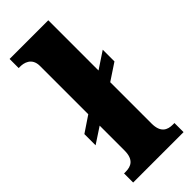

<svg xmlns="http://www.w3.org/2000/svg" viewBox="-247 -798 835 835"><g transform="rotate(-45 170.5 -380.0)"><path d="M19 0H329V-56H319C286 -56 257 -69 257 -125V-379L334 -430V-502L257 -451V-760H19V-704H29C48 -704 91 -697 91 -645V-348L18 -299V-230L91 -278V-125C91 -69 62 -56 29 -56H19Z"/></g></svg>

Font: Noto Serif Tamil SemiCondensed ExtraBold
Style: Regular
Weight: 800
Width: 4
Designer: Indian Type Foundry, Tom Grace, and the Monotype Design Team
Foundry: Monotype Imaging Inc.
Version: Version 2.004